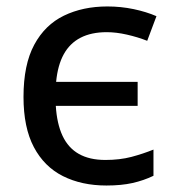

<svg xmlns="http://www.w3.org/2000/svg" viewBox="-20 -568 541 598"><path d="M311.5 9.8Q234.4 9.8 176 -19.5Q117.7 -48.8 85.4 -109.9Q53.2 -170.9 53.2 -266.1Q53.2 -366.7 86.7 -428.7Q120.1 -490.7 179.2 -519.3Q238.3 -547.9 314.5 -547.9Q356.4 -547.9 396.2 -539.6Q436 -531.2 467.3 -517.6L438.5 -440.9Q408.7 -452.6 375.2 -460.2Q341.8 -467.8 312.5 -467.8Q264.2 -467.8 230.7 -450.4Q197.3 -433.1 178.5 -398.9Q159.7 -364.7 154.8 -313H408.7V-238.3H153.8Q157.2 -182.6 174.8 -145Q192.4 -107.4 225.6 -88.6Q258.8 -69.8 308.1 -69.8Q353 -69.8 389.2 -79.3Q425.3 -88.9 458 -102.1V-20.5Q427.7 -5.9 392.8 2Q357.9 9.8 311.5 9.8Z"/></svg>

Font: Open Sans Medium
Style: Regular
Weight: 500
Designer: Monotype Design Team
Foundry: Monotype Imaging Inc.
Version: Version 3.000